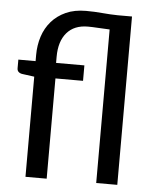

<svg xmlns="http://www.w3.org/2000/svg" viewBox="-51 -731 630 775"><g transform="rotate(5 264.5 -344.0)"><path d="M81.1 0V-405.8L34.2 -412.1Q23.9 -413.1 17.6 -418.5Q11.2 -423.8 11.2 -433.6V-468.8H81.1V-493.7Q81.1 -533.2 92.5 -568.6Q104 -604 127.2 -630.6Q150.4 -657.2 185.1 -672.9Q219.7 -688.5 266.6 -688.5Q301.3 -688.5 333 -685.5Q364.7 -682.6 395.5 -682.1H453.1V0H367.7V-622.1Q344.2 -623 320.3 -624.5Q296.4 -626 279.3 -626Q224.1 -626 194.1 -591.1Q164.1 -556.2 164.1 -493.7V-468.8H278.8V-406.2H167V0Z"/></g></svg>

Font: Carlito
Style: Regular
Weight: 400
Designer: Lukasz Dziedzic
Foundry: tyPoland Lukasz Dziedzic
Version: Version 1.103; Beta1; all basic design good, some composites